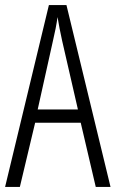

<svg xmlns="http://www.w3.org/2000/svg" viewBox="-20 -734 454 754"><path d="M356 0 297 -252H118L58 0H0L172 -714H241L414 0ZM224 -574Q218 -600 214 -622Q210 -644 206 -667Q200 -624 188 -574L128 -304H286Z"/></svg>

Font: Noto Sans Malayalam ExtraCondensed Light
Style: Regular
Weight: 300
Width: 2
Designer: Jelle Bosma - Monotype Design Team
Foundry: Monotype Imaging Inc.
Version: Version 2.104; ttfautohint (v1.8.4.7-5d5b)